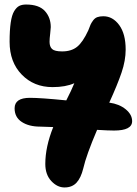

<svg xmlns="http://www.w3.org/2000/svg" viewBox="-20 -553 598 840"><path d="M262.2 267.1Q230.5 267.1 204.3 239Q178.2 210.9 178.2 164.1Q178.2 89.4 212.9 2.9Q163.1 1 155.8 1Q106.4 1 75.2 -19.5Q43.9 -40 43.9 -79.1Q43.9 -125 110.8 -125Q158.7 -125 270 -113.8Q292.5 -157.7 305.2 -189Q267.1 -171.9 210 -171.9Q128.4 -171.9 75.2 -226.6Q22 -281.2 22 -370.1Q22 -420.9 26.9 -454.1Q31.7 -487.3 42 -504.2Q52.2 -521 64.2 -527.1Q76.2 -533.2 94.2 -533.2Q150.4 -533.2 176.3 -504.9Q202.1 -476.6 202.1 -434.1Q202.1 -426.8 199.5 -405.3Q196.8 -383.8 196.8 -370.1Q196.8 -349.1 207.8 -338.6Q218.8 -328.1 252 -328.1Q292 -328.1 317.1 -348.1Q342.3 -368.2 366.2 -419.9Q373 -438 376.2 -445.3Q379.4 -452.6 387.2 -463.4Q395 -474.1 405.8 -478Q416.5 -481.9 432.1 -481.9Q473.1 -481.9 501.5 -443.4Q529.8 -404.8 529.8 -335.9Q529.8 -288.1 511.7 -235.1Q493.7 -182.1 458 -104Q501.5 -98.1 529.8 -75Q558.1 -51.8 558.1 -22.9Q558.1 18.1 479 18.1Q453.1 18.1 404.8 15.1Q357.4 126 344.2 184.1Q334 225.6 314.7 246.3Q295.4 267.1 262.2 267.1Z"/></svg>

Font: Shantell Sans Irregular
Style: Regular
Weight: 800
Designer: Stephen Nixon, Anya Danilova, Shantell Martin
Foundry: Arrow Type
Version: Version 1.006;[9816181b4]